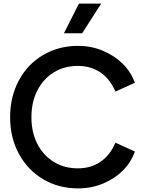

<svg xmlns="http://www.w3.org/2000/svg" viewBox="-20 -1021 789 1063"><path d="M36 -372Q36 -485 84 -575Q132 -665 218 -716Q304 -767 411 -767Q487 -767 551 -739.5Q615 -712 659.5 -668Q704 -624 727 -563L619 -514Q589 -584 536 -620Q483 -656 411 -656Q336 -656 278 -620.5Q220 -585 187 -520.5Q154 -456 154 -372Q154 -288 187 -224Q220 -160 278 -124.5Q336 -89 411 -89Q483 -89 536 -125Q589 -161 619 -231L727 -182Q704 -120 659.5 -76Q615 -32 551 -5Q487 22 411 22Q304 22 218.5 -29Q133 -80 84.5 -169.5Q36 -259 36 -372ZM417 -1001H540L435 -837H334Z"/></svg>

Font: BLUETTI 2.0 Medium
Style: Italic
Weight: 500
Designer: Stijn de Vries
Foundry: tokotype
Version: Version 2.005;October 31, 2023;FontCreator 14.0.0.2814 64-bi